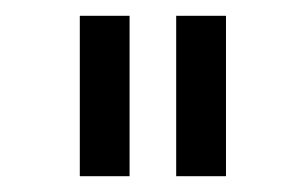

<svg xmlns="http://www.w3.org/2000/svg" viewBox="-20 -765 388 243"><path d="M81 -745H144V-542H81ZM203 -745H266V-542H203Z"/></svg>

Font: Khand
Style: Regular
Weight: 400
Designer: Devanagari: Sanchit Sawaria, Jyotish Sonowal; Latin: Satya Rajpurohit
Foundry: Indian Type Foundry
Version: Version 1.101;PS 1.0;hotconv 1.0.78;makeotf.lib2.5.61930; tt